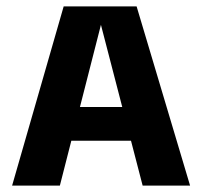

<svg xmlns="http://www.w3.org/2000/svg" viewBox="-20 -583 631 603"><path d="M18 0 180 -563H409L577 0H428L297 -505L168 0ZM153 -141 148 -247H443L439 -141Z"/></svg>

Font: Darker Grotesque Light Black
Style: Regular
Weight: 900
Version: Version 1.000;gftools[0.9.28]